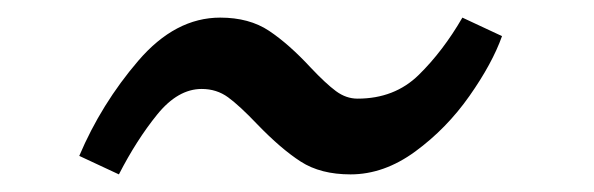

<svg xmlns="http://www.w3.org/2000/svg" viewBox="-20 -478 675 218"><path d="M272 -337Q252 -358 239 -367.5Q226 -377 209 -377Q182 -377 158.5 -348Q135 -319 115 -280L70 -301Q95 -360 137 -409Q179 -458 230 -458Q263 -458 285.5 -443Q308 -428 333 -401Q350 -383 361.5 -374.5Q373 -366 386 -366Q428 -366 455.5 -393Q483 -420 505 -458L550 -437Q539 -406 513 -369Q487 -332 451.5 -306Q416 -280 378 -280Q344 -280 321.5 -294.5Q299 -309 272 -337Z"/></svg>

Font: TMT Limkin
Style: Regular
Weight: 400
Designer: Gabriel Drozdov
Version: Version 1.000;Glyphs 3.1.2 (3151)